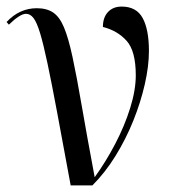

<svg xmlns="http://www.w3.org/2000/svg" viewBox="-31 -564 513 584"><path d="M184 0Q160 -130 143 -221Q126 -312 113.5 -371Q101 -430 91 -463Q81 -496 71 -509Q61 -522 48 -522Q30 -522 -4 -489L-11 -497Q28 -539 81 -539Q111 -539 130.5 -526Q150 -513 163.5 -481Q177 -449 189.5 -391Q202 -333 217.5 -243Q233 -153 257 -25Q291 -72 319.5 -126.5Q348 -181 365 -235.5Q382 -290 382 -335Q382 -409 354 -440Q326 -471 282 -482Q282 -511 297.5 -527.5Q313 -544 339 -544Q384 -544 403 -509Q422 -474 422 -409Q422 -363 409.5 -308Q397 -253 374.5 -197Q352 -141 320.5 -90Q289 -39 250 0Z"/></svg>

Font: Noto Serif Display Condensed
Style: Regular
Weight: 400
Width: 3
Designer: Monotype Design Team
Foundry: Monotype Imaging Inc.
Version: Version 2.009